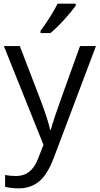

<svg xmlns="http://www.w3.org/2000/svg" viewBox="-20 -786 544 1046"><path d="M1 -535.2H87.9L205.1 -230Q243.7 -125.5 252.9 -79.1H256.8Q263.2 -104 283.4 -164.3Q303.7 -224.6 416 -535.2H502.9L272.9 74.2Q238.8 164.6 193.1 202.4Q147.5 240.2 81.1 240.2Q43.9 240.2 7.8 231.9V167Q34.7 172.9 67.9 172.9Q151.4 172.9 187 79.1L216.8 2.9ZM200.7 -618.2Q224.1 -648.4 251.2 -691.4Q278.3 -734.4 293.9 -766.1H392.6V-755.9Q371.1 -724.1 328.6 -677.7Q286.1 -631.3 254.9 -606H200.7Z"/></svg>

Font: HunimalSansv1.5
Style: Regular
Weight: 400
Foundry: Ascender Corporation
Version: Version 1.10